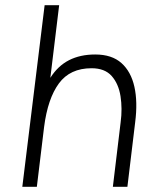

<svg xmlns="http://www.w3.org/2000/svg" viewBox="-20 -720 608 740"><path d="M445 -249Q452 -301 444.5 -349Q437 -397 410.5 -427Q384 -457 333 -457Q250 -457 207 -398.5Q164 -340 150 -231L122 0H66L152 -700H208L174 -420Q203 -466 246 -488Q289 -510 347 -510Q411 -510 448 -477Q485 -444 498 -385.5Q511 -327 501 -249L471 0H415Z"/></svg>

Font: Haskoy Light
Style: Italic
Weight: 300
Designer: Ertekin Erdin
Foundry: Ertekin Erdin
Version: Version 2.000; ttfautohint (v1.8.4.7-5d5b)